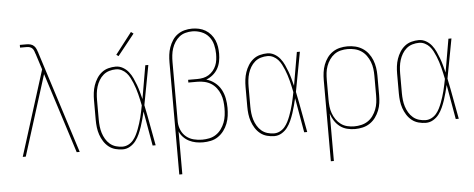

<svg xmlns="http://www.w3.org/2000/svg" viewBox="-58 -907 3116 1262"><g transform="rotate(-5 1500.0 -275.5)"><path d="M62 0 239 -562 206 -665Q206 -665 206 -665Q206 -665 206 -666L205 -667Q202 -676 198.5 -686Q195 -696 188 -703.5Q181 -711 171 -714Q161 -717 151 -717H107V-735H151Q165 -735 178 -731.5Q191 -728 200.5 -718.5Q210 -709 215 -696.5Q220 -684 224 -672V-671Q224 -671 224 -671Q224 -671 224 -671L438 0H418L249 -530L82 0Z M722 8Q698 8 673.5 1.5Q649 -5 629.5 -20.5Q610 -36 596.5 -57.5Q583 -79 575 -102.5Q567 -126 564 -150.5Q561 -175 561 -200V-330Q561 -355 564 -379.5Q567 -404 575 -427.5Q583 -451 596.5 -472.5Q610 -494 629.5 -509.5Q649 -525 673.5 -531.5Q698 -538 722 -538Q747 -538 769 -525.5Q791 -513 806.5 -493.5Q822 -474 832.5 -451Q843 -428 851.5 -405Q860 -382 866.5 -358Q873 -334 879 -310Q889 -365 898 -420Q907 -475 917 -530H937Q924 -465 912.5 -399.5Q901 -334 888 -269Q902 -202 914 -134.5Q926 -67 939 0H919Q909 -57 899 -114Q889 -171 879 -228Q873 -203 866.5 -178.5Q860 -154 852 -130Q844 -106 833.5 -82.5Q823 -59 808 -39Q793 -19 770.5 -5.5Q748 8 722 8ZM722 -10Q742 -10 760.5 -19.5Q779 -29 792 -44.5Q805 -60 814 -78Q823 -96 830 -114.5Q837 -133 843 -152Q849 -171 854 -190.5Q859 -210 863 -229.5Q867 -249 871 -269Q867 -288 863 -307Q859 -326 854 -345Q849 -364 843 -383Q837 -402 829.5 -420Q822 -438 813 -455.5Q804 -473 791 -487.5Q778 -502 760 -511Q742 -520 722 -520Q700 -520 678 -513.5Q656 -507 639 -492.5Q622 -478 610.5 -458.5Q599 -439 592.5 -418Q586 -397 583.5 -374.5Q581 -352 581 -330V-200Q581 -178 583.5 -155.5Q586 -133 592.5 -112Q599 -91 610.5 -71.5Q622 -52 639 -37.5Q656 -23 678 -16.5Q700 -10 722 -10ZM747 -605 733 -615 842 -756 858 -744Z M1077 205V-535Q1077 -560 1080 -585Q1083 -610 1091.5 -634Q1100 -658 1114 -679.5Q1128 -701 1148.5 -715.5Q1169 -730 1193.5 -736.5Q1218 -743 1244 -743Q1267 -743 1289.5 -738Q1312 -733 1331.5 -721.5Q1351 -710 1366.5 -692Q1382 -674 1391 -653Q1400 -632 1403.5 -609.5Q1407 -587 1407 -564Q1407 -538 1402 -512.5Q1397 -487 1384.5 -465Q1372 -443 1352 -426.5Q1332 -410 1308 -401Q1338 -393 1363.5 -373Q1389 -353 1404 -325.5Q1419 -298 1425 -266.5Q1431 -235 1431 -204Q1431 -177 1427.5 -151Q1424 -125 1414.5 -100.5Q1405 -76 1389 -54.5Q1373 -33 1351 -18Q1329 -3 1303 2.5Q1277 8 1251 8Q1227 8 1204 3.5Q1181 -1 1160 -11.5Q1139 -22 1122.5 -39Q1106 -56 1097 -78V205ZM1247 -10Q1271 -10 1295 -15Q1319 -20 1339 -33.5Q1359 -47 1373.5 -67Q1388 -87 1396.5 -109.5Q1405 -132 1408 -156Q1411 -180 1411 -204Q1411 -227 1408 -250.5Q1405 -274 1396.5 -296Q1388 -318 1373.5 -337Q1359 -356 1339.5 -368.5Q1320 -381 1296.5 -386.5Q1273 -392 1250 -392H1189V-410H1250Q1270 -410 1289 -414Q1308 -418 1324.5 -428Q1341 -438 1354 -453.5Q1367 -469 1374.5 -487Q1382 -505 1384.5 -524.5Q1387 -544 1387 -564Q1387 -594 1379.5 -624.5Q1372 -655 1352.5 -678.5Q1333 -702 1303.5 -713.5Q1274 -725 1244 -725Q1221 -725 1198.5 -719Q1176 -713 1158.5 -699Q1141 -685 1128.5 -665.5Q1116 -646 1109 -624.5Q1102 -603 1099.5 -580.5Q1097 -558 1097 -535V-146V-139Q1098 -111 1109.5 -85Q1121 -59 1142.5 -41.5Q1164 -24 1191.5 -17Q1219 -10 1247 -10Z M1722 8Q1698 8 1673.5 1.5Q1649 -5 1629.5 -20.5Q1610 -36 1596.5 -57.5Q1583 -79 1575 -102.5Q1567 -126 1564 -150.5Q1561 -175 1561 -200V-330Q1561 -355 1564 -379.5Q1567 -404 1575 -427.5Q1583 -451 1596.5 -472.5Q1610 -494 1629.5 -509.5Q1649 -525 1673.5 -531.5Q1698 -538 1722 -538Q1747 -538 1769 -525.5Q1791 -513 1806.5 -493.5Q1822 -474 1832.5 -451Q1843 -428 1851.5 -405Q1860 -382 1866.5 -358Q1873 -334 1879 -310Q1889 -365 1898 -420Q1907 -475 1917 -530H1937Q1924 -465 1912.5 -399.5Q1901 -334 1888 -269Q1902 -202 1914 -134.5Q1926 -67 1939 0H1919Q1909 -57 1899 -114Q1889 -171 1879 -228Q1873 -203 1866.5 -178.5Q1860 -154 1852 -130Q1844 -106 1833.5 -82.5Q1823 -59 1808 -39Q1793 -19 1770.5 -5.5Q1748 8 1722 8ZM1722 -10Q1742 -10 1760.5 -19.5Q1779 -29 1792 -44.5Q1805 -60 1814 -78Q1823 -96 1830 -114.5Q1837 -133 1843 -152Q1849 -171 1854 -190.5Q1859 -210 1863 -229.5Q1867 -249 1871 -269Q1867 -288 1863 -307Q1859 -326 1854 -345Q1849 -364 1843 -383Q1837 -402 1829.5 -420Q1822 -438 1813 -455.5Q1804 -473 1791 -487.5Q1778 -502 1760 -511Q1742 -520 1722 -520Q1700 -520 1678 -513.5Q1656 -507 1639 -492.5Q1622 -478 1610.5 -458.5Q1599 -439 1592.5 -418Q1586 -397 1583.5 -374.5Q1581 -352 1581 -330V-200Q1581 -178 1583.5 -155.5Q1586 -133 1592.5 -112Q1599 -91 1610.5 -71.5Q1622 -52 1639 -37.5Q1656 -23 1678 -16.5Q1700 -10 1722 -10Z M2077 205V-330Q2077 -356 2080.5 -381.5Q2084 -407 2093 -431Q2102 -455 2117 -476Q2132 -497 2153.5 -511.5Q2175 -526 2200 -532Q2225 -538 2251 -538Q2277 -538 2302.5 -532Q2328 -526 2350 -512Q2372 -498 2388 -477Q2404 -456 2413.5 -432Q2423 -408 2427 -382Q2431 -356 2431 -330V-200Q2431 -174 2427.5 -148.5Q2424 -123 2414.5 -99Q2405 -75 2389.5 -54Q2374 -33 2352.5 -18.5Q2331 -4 2305.5 2Q2280 8 2254 8Q2228 8 2202 1.5Q2176 -5 2155 -21Q2134 -37 2119.5 -59.5Q2105 -82 2097 -107V205ZM2251 -10Q2274 -10 2297.5 -15.5Q2321 -21 2340.5 -34Q2360 -47 2374 -66.5Q2388 -86 2396.5 -108Q2405 -130 2408 -153Q2411 -176 2411 -200V-330Q2411 -354 2408 -377Q2405 -400 2396.5 -422Q2388 -444 2374 -463.5Q2360 -483 2340.5 -496Q2321 -509 2297.5 -514.5Q2274 -520 2251 -520Q2228 -520 2205 -514.5Q2182 -509 2163.5 -495.5Q2145 -482 2131.5 -462.5Q2118 -443 2110 -421Q2102 -399 2099.5 -376Q2097 -353 2097 -330V-200Q2097 -177 2099.5 -154Q2102 -131 2110 -109Q2118 -87 2131.5 -67.5Q2145 -48 2163.5 -34.5Q2182 -21 2205 -15.5Q2228 -10 2251 -10Z M2722 8Q2698 8 2673.5 1.5Q2649 -5 2629.5 -20.5Q2610 -36 2596.5 -57.5Q2583 -79 2575 -102.5Q2567 -126 2564 -150.5Q2561 -175 2561 -200V-330Q2561 -355 2564 -379.5Q2567 -404 2575 -427.5Q2583 -451 2596.5 -472.5Q2610 -494 2629.5 -509.5Q2649 -525 2673.5 -531.5Q2698 -538 2722 -538Q2747 -538 2769 -525.5Q2791 -513 2806.5 -493.5Q2822 -474 2832.5 -451Q2843 -428 2851.5 -405Q2860 -382 2866.5 -358Q2873 -334 2879 -310Q2889 -365 2898 -420Q2907 -475 2917 -530H2937Q2924 -465 2912.5 -399.5Q2901 -334 2888 -269Q2902 -202 2914 -134.5Q2926 -67 2939 0H2919Q2909 -57 2899 -114Q2889 -171 2879 -228Q2873 -203 2866.5 -178.5Q2860 -154 2852 -130Q2844 -106 2833.5 -82.5Q2823 -59 2808 -39Q2793 -19 2770.5 -5.5Q2748 8 2722 8ZM2722 -10Q2742 -10 2760.5 -19.5Q2779 -29 2792 -44.5Q2805 -60 2814 -78Q2823 -96 2830 -114.5Q2837 -133 2843 -152Q2849 -171 2854 -190.5Q2859 -210 2863 -229.5Q2867 -249 2871 -269Q2867 -288 2863 -307Q2859 -326 2854 -345Q2849 -364 2843 -383Q2837 -402 2829.5 -420Q2822 -438 2813 -455.5Q2804 -473 2791 -487.5Q2778 -502 2760 -511Q2742 -520 2722 -520Q2700 -520 2678 -513.5Q2656 -507 2639 -492.5Q2622 -478 2610.5 -458.5Q2599 -439 2592.5 -418Q2586 -397 2583.5 -374.5Q2581 -352 2581 -330V-200Q2581 -178 2583.5 -155.5Q2586 -133 2592.5 -112Q2599 -91 2610.5 -71.5Q2622 -52 2639 -37.5Q2656 -23 2678 -16.5Q2700 -10 2722 -10Z"/></g></svg>

Font: Iosevka Slab Thin
Style: Regular
Weight: 100
Monospace: yes
Designer: Belleve Invis
Foundry: Belleve Invis
Version: Version 11.1.0; ttfautohint (v1.8.3)